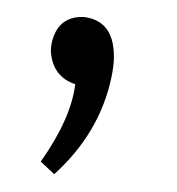

<svg xmlns="http://www.w3.org/2000/svg" viewBox="-20 -90 205 223"><path d="M112.3 -24.4Q112.3 -62.5 83 -69.3Q79.1 -70.3 75.2 -70.3Q48.8 -70.3 41 -43.9Q39.1 -37.1 39.1 -30.3Q41 -1 67.4 7.8Q62.5 47.9 27.3 97.7L43 112.3Q95.7 64.5 109.4 0Q112.3 -13.7 112.3 -24.4Z"/></svg>

Font: Yaldevi Colombo ExtraLight
Style: Regular
Weight: 275
Designer: Sol Matas, Denzil Rajitha, Kosala Senevirathne and Pathum Egodawatta
Foundry: Mooniak
Version: Version 1.020 ; ttfautohint (v1.6)